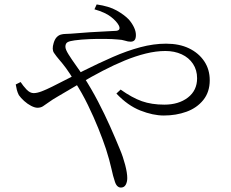

<svg xmlns="http://www.w3.org/2000/svg" viewBox="-20 -795 1040 866"><path d="M525 51Q516 51 508.5 43.5Q501 36 496 17Q491 4 482.5 -34.5Q474 -73 458 -123Q444 -165 423.5 -216Q403 -267 376.5 -321.5Q350 -376 317 -427Q294 -466 277.5 -488Q261 -510 247 -526Q234 -541 223.5 -556.5Q213 -572 222 -601Q227 -618 235.5 -627Q244 -636 254.5 -639Q265 -642 276.5 -642Q288 -642 299 -643Q344 -647 385 -649.5Q426 -652 458 -653.5Q490 -655 505 -656Q526 -659 516 -680Q506 -699 480.5 -719Q455 -739 406 -753L416 -775Q472 -767 506.5 -747.5Q541 -728 561 -707Q575 -691 584 -672.5Q593 -654 593 -637Q593 -621 587 -614Q581 -607 569 -607Q557 -607 544 -611.5Q531 -616 510 -617Q489 -619 454.5 -619.5Q420 -620 383 -618.5Q346 -617 317 -613Q294 -610 284.5 -604.5Q275 -599 275 -584Q275 -572 289.5 -549Q304 -526 323 -499.5Q342 -473 356 -451Q392 -395 422 -337.5Q452 -280 476.5 -225Q501 -170 521 -121Q535 -88 544.5 -51.5Q554 -15 554 8Q554 26 547 38.5Q540 51 525 51ZM719 -274Q670 -274 613 -296.5Q556 -319 505 -373L524 -391Q576 -354 620 -338.5Q664 -323 721 -323Q786 -323 827.5 -355Q869 -387 869 -442Q869 -479 850.5 -507Q832 -535 799.5 -550Q767 -565 726 -565Q684 -565 637.5 -553.5Q591 -542 542.5 -522Q494 -502 444 -476Q394 -450 343 -420Q292 -390 241 -360Q215 -345 199.5 -333.5Q184 -322 173.5 -315.5Q163 -309 149 -309Q137 -309 120.5 -317.5Q104 -326 89 -339.5Q74 -353 65 -366Q59 -378 56 -389.5Q53 -401 51 -414L73 -425Q84 -408 99.5 -391.5Q115 -375 132 -375Q147 -375 168 -383Q189 -391 215 -404Q289 -442 357 -476Q425 -510 489 -538Q553 -566 613 -582Q673 -598 729 -598Q789 -598 832.5 -577Q876 -556 901 -519Q926 -482 926 -433Q926 -380 897 -344Q868 -308 821 -291Q774 -274 719 -274Z"/></svg>

Font: Noto Serif JP ExtraLight Light
Style: Regular
Weight: 300
Version: Version 2.003-H1;hotconv 1.1.1;makeotfexe 2.6.0